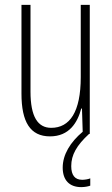

<svg xmlns="http://www.w3.org/2000/svg" viewBox="-20 -549 458 787"><path d="M272 132C272 86 294 47 345 0H348V-529H311V-233C311 -90 266 -25 190 -25C135 -25 105 -70 105 -174V-529H68V-165C68 -49 104 10 185 10C264 10 298 -47 313 -104H316L319 -9C268 34 237 85 237 138C237 190 265 218 313 218C328 218 342 215 350 212V182C344 185 329 188 317 188C287 188 272 169 272 132Z"/></svg>

Font: Noto Sans Ethiopic ExtraCondensed ExtraLight
Style: Regular
Weight: 200
Width: 2
Designer: Monotype Design Team
Foundry: Monotype Imaging Inc.
Version: Version 2.102